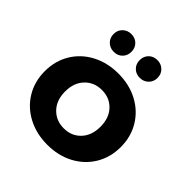

<svg xmlns="http://www.w3.org/2000/svg" viewBox="-200 -899 1056 1056"><g transform="rotate(45 327.5 -371.0)"><path d="M32 -269Q32 -349 70 -412Q108 -475 175.5 -510.5Q243 -546 328 -546Q413 -546 480 -510.5Q547 -475 585 -412Q623 -349 623 -269Q623 -189 585 -126Q547 -63 480 -27.5Q413 8 328 8Q243 8 175.5 -27.5Q108 -63 70 -126Q32 -189 32 -269ZM465 -269Q465 -337 426.5 -377.5Q388 -418 328 -418Q268 -418 229 -377.5Q190 -337 190 -269Q190 -201 229 -160.5Q268 -120 328 -120Q388 -120 426.5 -160.5Q465 -201 465 -269ZM155 -681Q155 -711 175 -730.5Q195 -750 225 -750Q255 -750 274.5 -730.5Q294 -711 294 -681Q294 -651 274.5 -631.5Q255 -612 225 -612Q195 -612 175 -631.5Q155 -651 155 -681ZM358 -681Q358 -711 377.5 -730.5Q397 -750 427 -750Q457 -750 477 -730.5Q497 -711 497 -681Q497 -651 477 -631.5Q457 -612 427 -612Q397 -612 377.5 -631.5Q358 -651 358 -681Z"/></g></svg>

Font: Montserrat-Bold
Style: Bold
Weight: 700
Version: Version 7.200